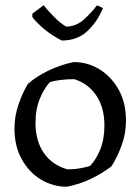

<svg xmlns="http://www.w3.org/2000/svg" viewBox="-20 -698 534 730"><path d="M234 12Q181 12 135.5 -15.5Q90 -43 62.5 -93Q35 -143 35 -209Q35 -257 51 -302.5Q67 -348 86 -379Q119 -408 165 -430Q211 -452 260 -462Q314 -462 359 -434Q404 -406 431.5 -356.5Q459 -307 459 -240Q459 -190 442 -144Q425 -98 404 -66Q371 -40 326.5 -18.5Q282 3 234 12ZM237 -54Q262 -54 284 -58Q306 -62 322 -67Q345 -90 361 -129.5Q377 -169 377 -221Q377 -289 346 -335Q315 -381 262 -397Q235 -397 210.5 -394Q186 -391 170 -386Q148 -363 131.5 -323Q115 -283 115 -231Q115 -162 147 -116Q179 -70 237 -54ZM215 -544 209 -547Q176 -564 148 -587.5Q120 -611 103 -633V-646L146 -678Q161 -659 184 -635.5Q207 -612 231 -597Q269 -597 298.5 -623.5Q328 -650 348 -677Q351 -677 361 -672.5Q371 -668 371 -666Q351 -617 313 -580.5Q275 -544 215 -544Z"/></svg>

Font: Labrada
Style: Regular
Weight: 400
Designer: Mercedes Jáuregui
Foundry: Omnibus-Type Team
Version: Version 1.000; ttfautohint (v1.8.4.7-5d5b)